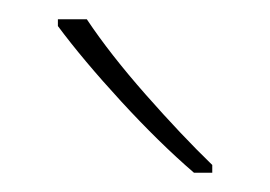

<svg xmlns="http://www.w3.org/2000/svg" viewBox="-20 -785 280 199"><path d="M70 -765Q94 -729 131 -687Q168 -645 200 -614V-606H181Q145 -637 105.5 -680Q66 -723 40 -758V-765Z"/></svg>

Font: Noto Sans Telugu SemiCondensed Thin
Style: Regular
Weight: 100
Width: 4
Designer: Jelle Bosma - Monotype Design Team
Foundry: Monotype Imaging Inc.
Version: Version 2.005; ttfautohint (v1.8.4.7-5d5b)